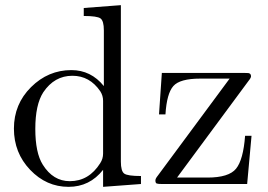

<svg xmlns="http://www.w3.org/2000/svg" viewBox="-20 -714 1039 745"><path d="M583 -14Q583 -21 592 -32L871 -409H757Q678 -409 652.5 -380Q627 -351 622 -270H597L608 -431H928Q939 -431 943.5 -430.5Q948 -430 951 -427Q954 -424 954 -418Q954 -412 945 -401L667 -25H785Q868 -25 896 -59.5Q924 -94 931 -187H956L939 0H609Q593 0 588 -2Q583 -4 583 -14ZM34 -215Q34 -310 100.5 -376Q167 -442 257 -442Q333 -442 383 -380V-596Q383 -633 370 -642.5Q357 -652 305 -652V-683L449 -694V-87Q449 -50 462 -40.5Q475 -31 527 -31V0L380 11V-55Q328 11 246 11Q160 11 97 -55Q34 -121 34 -215ZM117 -214Q117 -121 146 -75Q186 -11 251 -11Q325 -11 369 -81Q380 -98 380 -118V-323Q380 -343 369 -360Q328 -420 261 -420Q191 -420 148 -356Q117 -308 117 -214Z"/></svg>

Font: CMU Serif
Style: Roman
Weight: 500
Version: Version 0.7.0